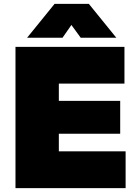

<svg xmlns="http://www.w3.org/2000/svg" viewBox="-20 -972 702 992"><path d="M623 -730V-540H284V-451H601V-281H284V-190H629V0H60V-730ZM120 -777 262 -952H439L581 -777H397L349 -843L303 -777Z"/></svg>

Font: Nacelle Black
Style: Regular
Weight: 900
Designer: Sora Sagano
Foundry: Sora Sagano
Version: Version 1.000;FEAKit 1.0